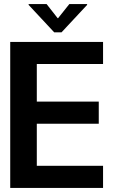

<svg xmlns="http://www.w3.org/2000/svg" viewBox="-20 -919 554 939"><path d="M463 -314H160V-108H484V0H30V-714H484V-606H160V-422H463ZM406 -895 281 -761H245L120 -895V-899H208L262 -830H264L319 -899H406Z"/></svg>

Font: Non Bureau Medium
Style: Regular
Weight: 500
Designer: Jona Saucedo
Foundry: Non Foundry
Version: Version 1.000; ttfautohint (v1.8.4)